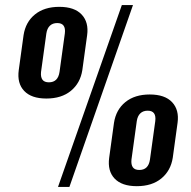

<svg xmlns="http://www.w3.org/2000/svg" viewBox="-20 -729 754 758"><path d="M163 -340Q104 -340 75.5 -370Q47 -400 54 -452L73 -590Q81 -642 118 -672Q155 -702 214 -702Q274 -702 302.5 -671.5Q331 -641 324 -590L305 -452Q297 -401 260 -370.5Q223 -340 163 -340ZM173 -404Q209 -404 215 -445L236 -597Q241 -638 206 -638Q188 -638 177 -627.5Q166 -617 163 -597L142 -445Q140 -425 147.5 -414.5Q155 -404 173 -404ZM461 -709H505L254 9H209ZM520 6Q461 6 432.5 -24Q404 -54 411 -106L430 -244Q438 -296 475 -326Q512 -356 571 -356Q631 -356 659.5 -325.5Q688 -295 681 -244L662 -106Q654 -55 617 -24.5Q580 6 520 6ZM530 -58Q566 -58 572 -99L593 -251Q598 -292 563 -292Q545 -292 534 -281.5Q523 -271 520 -251L499 -99Q497 -79 504.5 -68.5Q512 -58 530 -58Z"/></svg>

Font: Pathway Extreme Condensed SemiBold
Style: Italic
Weight: 600
Width: 3
Italic angle: -8°
Version: Version 1.001;gftools[0.9.26]